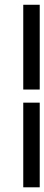

<svg xmlns="http://www.w3.org/2000/svg" viewBox="-20 -612 188 814"><path d="M148.4 -232.4H78.6V-591.8H148.4ZM148.4 182.1H78.6V-176.8H148.4Z"/></svg>

Font: Meera
Style: Regular
Weight: 400
Designer: Hussain KH and Suresh P for Swathanthra Malayalam Computing (SMC)
Version: Version 7.0.0+20221109